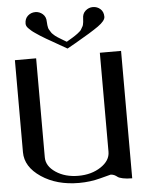

<svg xmlns="http://www.w3.org/2000/svg" viewBox="-65 -1073 879 1126"><g transform="rotate(-5 375.0 -510.5)"><path d="M354.5 -831.1Q357.4 -833 372.6 -841.8Q387.7 -850.6 390.6 -852.5Q393.6 -854.5 405.8 -862.3Q418 -870.1 420.4 -872.6Q422.9 -875 432.1 -882.3Q441.4 -889.6 443.4 -894.5Q445.3 -899.4 450.7 -907.2Q456.1 -915 457.5 -921.9Q459 -928.7 460.4 -938Q461.9 -947.3 461.9 -958Q461.9 -987.3 481 -1003.9Q500 -1020.5 524.4 -1020.5Q549.8 -1020.5 568.4 -1003.9Q586.9 -987.3 586.9 -958Q586.9 -934.6 543.5 -903.8Q500 -873 404.3 -818.4Q372.1 -800.8 355.5 -791Q337.9 -800.8 312 -815.9Q286.1 -831.1 271 -839.4Q255.9 -847.7 234.9 -859.9Q213.9 -872.1 202.1 -879.9Q190.4 -887.7 175.8 -897.5Q161.1 -907.2 152.8 -914.6Q144.5 -921.9 136.7 -929.7Q128.9 -937.5 126 -944.3Q123 -951.2 123 -958Q123 -987.3 141.6 -1003.9Q160.2 -1020.5 185.5 -1020.5Q210 -1020.5 229 -1003.9Q248 -987.3 248 -958Q248 -947.3 249.5 -938Q251 -928.7 252.4 -921.9Q253.9 -915 259.3 -907.2Q264.6 -899.4 267.1 -894.5Q269.5 -889.6 277.8 -882.3Q286.1 -875 289.1 -872.1Q292 -869.1 303.7 -861.8Q315.4 -854.5 318.8 -852.5Q322.3 -850.6 336.4 -841.8Q350.6 -833 354.5 -831.1ZM667 0Q633.8 0 611.8 -4.9Q589.8 -9.8 582 -16.1Q574.2 -22.5 564.5 -27.3Q554.7 -32.2 542 -32.2Q540 -32.2 480.5 -16.1Q420.9 0 354.5 0Q223.6 0 132.8 -61Q42 -122.1 42 -208V-750H167V-167Q167 -115.2 221.7 -78.6Q276.4 -42 354.5 -42Q431.6 -42 486.8 -78.6Q542 -115.2 542 -167V-750H667Z"/></g></svg>

Font: okolaks
Style: Bold
Weight: 600
Width: 8
Version: Version 000.6.0